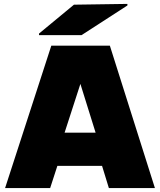

<svg xmlns="http://www.w3.org/2000/svg" viewBox="-20 -964 820 984"><path d="M543 -730 774 0H538L503 -114H274L237 0H6L243 -730ZM180 -784V-792L359 -940L633 -944V-936L398 -784ZM311 -284H470L392 -534Z"/></svg>

Font: Nacelle Black
Style: Regular
Weight: 900
Designer: Sora Sagano
Foundry: Sora Sagano
Version: Version 1.000;FEAKit 1.0